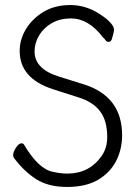

<svg xmlns="http://www.w3.org/2000/svg" viewBox="-20 -728 540 761"><path d="M464 -192Q464 -136 440 -89.5Q416 -43 368 -15Q320 13 246 13Q172 13 124 -17.5Q76 -48 36 -101Q32 -107 32 -112Q32 -126 43.5 -143Q55 -160 65 -160Q72 -160 75 -155Q133 -57 190 -47Q219 -40 247 -40Q334 -40 383 -110Q405 -142 405 -184Q405 -249 377 -286.5Q349 -324 291 -342L188 -375Q58 -418 58 -526Q58 -572 83 -613Q108 -654 152.5 -681Q197 -708 259 -708Q321 -708 376.5 -671.5Q432 -635 432 -609Q432 -606 429.5 -595Q427 -584 423 -572Q419 -562 410 -562Q403 -562 398 -569Q393 -576 388 -580Q331 -655 261 -655Q219 -655 186.5 -637Q154 -619 135.5 -588.5Q117 -558 117 -524Q117 -455 212 -425L308 -395Q464 -348 464 -192Z"/></svg>

Font: Moon Stars Kai HW Light
Style: Regular
Weight: 300
Designer: GuiWonder
Version: Version 1.101